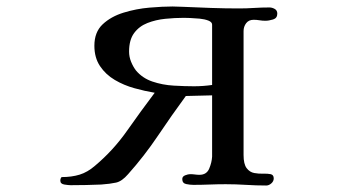

<svg xmlns="http://www.w3.org/2000/svg" viewBox="-20 -567 1040 592"><path d="M634 -491Q634 -499 622.5 -503.5Q611 -508 595.5 -509.5Q580 -511 566 -511.5Q552 -512 547 -512Q519 -512 489.5 -509Q460 -506 434.5 -496Q409 -486 393.5 -465Q378 -444 378 -408Q378 -392 384 -377Q390 -362 399 -350Q419 -326 450 -315.5Q481 -305 515.5 -303Q550 -301 578 -301Q592 -301 606 -302Q620 -303 634 -305ZM835 -525Q835 -511 822 -507Q809 -503 798 -503Q789 -503 780 -504.5Q771 -506 762 -506Q747 -506 739 -495.5Q731 -485 731 -471V-89Q731 -61 740.5 -48.5Q750 -36 764 -33.5Q778 -31 791.5 -31.5Q805 -32 814.5 -30Q824 -28 824 -17Q824 -8 816.5 -1.5Q809 5 801 5Q770 5 738.5 3Q707 1 676 1Q651 1 626 2Q601 3 576 3Q566 3 554 0.5Q542 -2 542 -15Q542 -23 551 -26.5Q560 -30 566 -30Q574 -30 581 -29Q588 -28 595 -28Q617 -28 625 -47Q633 -66 634 -84V-273L553 -271Q509 -211 467 -148.5Q425 -86 375 -30Q356 -8 338 -4Q320 0 292 2Q269 3 245 3.5Q221 4 198 4Q191 4 178.5 2Q166 0 166 -10Q166 -17 170 -21Q201 -21 225.5 -28.5Q250 -36 273 -56Q329 -103 371.5 -163.5Q414 -224 457 -281Q427 -286 394.5 -295Q362 -304 334 -320.5Q306 -337 288.5 -363Q271 -389 271 -426Q271 -468 296.5 -492Q322 -516 361 -528Q400 -540 441 -543.5Q482 -547 512 -547Q520 -547 528 -546.5Q536 -546 544 -546Q588 -544 631 -542.5Q674 -541 717 -541Q740 -541 763.5 -542.5Q787 -544 811 -544Q819 -544 827 -539.5Q835 -535 835 -525Z"/></svg>

Font: Kaisei Tokumin Medium
Style: Regular
Weight: 500
Designer: Font-Kai, 金井和夫
Foundry: KAZUO KANAI
Version: Version 5.003